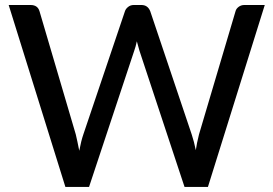

<svg xmlns="http://www.w3.org/2000/svg" viewBox="-20 -737 1078 757"><path d="M100.6 -717.3Q128.4 -717.3 135.7 -692.9L278.8 -207Q284.7 -182.6 292.5 -142.6Q299.8 -181.6 308.6 -207L472.7 -692.9Q475.6 -702.1 485.1 -709.7Q494.6 -717.3 507.3 -717.3H537.6Q562.5 -717.3 572.3 -692.9L735.8 -207Q745.1 -179.2 752 -145Q755.4 -170.4 764.6 -207L908.7 -692.9Q911.1 -702.6 920.9 -710Q930.7 -717.3 943.4 -717.3H1023.9L799.8 0H707.5L529.8 -537.1Q523.9 -556.2 519.5 -574.2Q515.1 -553.2 509.3 -537.1L331.1 0H237.8L14.2 -717.3Z"/></svg>

Font: Lato-Medium
Style: Regular
Weight: 500
Designer: Lukasz Dziedzic
Foundry: tyPoland Lukasz Dziedzic
Version: Version 2.006; 2014-01-15